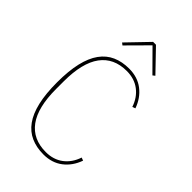

<svg xmlns="http://www.w3.org/2000/svg" viewBox="-271 -1026 1142 1142"><g transform="rotate(45 300.0 -455.5)"><path d="M325 12Q266 12 220 -8.5Q174 -29 142.5 -72.5Q111 -116 95 -184.5Q79 -253 79 -349Q79 -445 95 -513.5Q111 -582 142.5 -625.5Q174 -669 220 -689.5Q266 -710 325 -710Q396 -710 445.5 -672Q495 -634 518 -569L499 -562Q479 -622 434 -656Q389 -690 325 -690Q216 -690 159.5 -613Q103 -536 103 -381V-317Q103 -162 159.5 -85Q216 -8 325 -8Q389 -8 434 -42Q479 -76 499 -136L518 -129Q495 -64 445.5 -26Q396 12 325 12ZM337 -923 465 -790 451 -779 325 -906 199 -779 185 -790 313 -923Z"/></g></svg>

Font: IBM Plex Mono Thin
Style: Regular
Weight: 100
Monospace: yes
Designer: Mike Abbink, Paul van der Laan, Pieter van Rosmalen
Foundry: Bold Monday
Version: Version 2.3